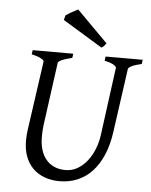

<svg xmlns="http://www.w3.org/2000/svg" viewBox="-57 -881 743 944"><g transform="rotate(5 314.0 -409.5)"><path d="M625 -594.2Q594.2 -587.4 577.1 -579.1Q560.1 -570.8 559.1 -564L515.1 -250Q506.3 -186 485.4 -136.5Q464.4 -86.9 433.1 -53.2Q401.9 -19.5 361.1 -2.2Q320.3 15.1 272 15.1Q231.9 15.1 198.5 2.9Q165 -9.3 141.1 -32.7Q117.2 -56.2 104 -90.6Q90.8 -125 90.8 -169.9Q90.8 -195.8 95.2 -226.1L143.1 -564Q144 -569.8 128.9 -578.6Q113.8 -587.4 82 -594.2L85 -615.2H285.2L282.2 -594.2Q251.5 -587.4 232.7 -579.1Q213.9 -570.8 212.9 -564L169.9 -249Q168 -234.9 167.5 -220.7Q167 -206.5 167 -193.8Q167 -159.7 175.3 -131.8Q183.6 -104 200 -84Q216.3 -64 240.7 -53Q265.1 -42 296.9 -42Q328.6 -42 355.5 -57.6Q382.3 -73.2 402.8 -99.1Q423.3 -125 436.8 -158.7Q450.2 -192.4 455.1 -229L500 -564Q501 -569.8 487.3 -578.6Q473.6 -587.4 441.9 -594.2L444.8 -615.2H627.9ZM443.4 -680.2Q436.5 -670.4 432.4 -666Q428.2 -661.6 420.4 -657.2L224.6 -776.4L230.5 -799.3Q234.9 -802.7 242.7 -807.6Q250.5 -812.5 259.3 -817.4Q268.1 -822.3 276.4 -826.7Q284.7 -831.1 290.5 -834Z"/></g></svg>

Font: Gentium Plus Afr
Style: Italic
Weight: 400
Italic angle: -8°
Designer: J. Victor Gaultney, Annie Olsen, Iska Routamaa, Becca Hirsbrunner
Foundry: SIL International
Version: Version 5.000